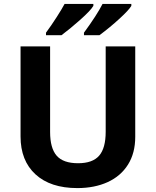

<svg xmlns="http://www.w3.org/2000/svg" viewBox="-20 -951 796 981"><path d="M215 -784Q243 -822 270.5 -865Q298 -908 310 -931H457V-921Q443 -897 389.5 -849.5Q336 -802 294 -771H215ZM409 -784Q475 -874 504 -931H651V-921Q639 -900 590.5 -855.5Q542 -811 488 -771H409ZM85 -254V-714H236V-277Q236 -194 269.5 -155.5Q303 -117 379 -117Q453 -117 486.5 -155.5Q520 -194 520 -278V-714H671V-252Q671 -169 634 -110Q597 -51 530 -20.5Q463 10 375 10Q238 10 161.5 -60Q85 -130 85 -254Z"/></svg>

Font: OpenSansMMV
Style: Bold
Weight: 700
Foundry: Ascender Corporation
Version: Version 4.001